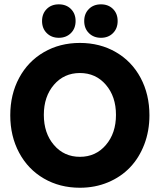

<svg xmlns="http://www.w3.org/2000/svg" viewBox="-20 -862 744 894"><path d="M352.1 12.2Q258.3 12.2 184.3 -30.8Q110.4 -73.7 69.1 -150.9Q27.8 -228 27.8 -325.2Q27.8 -422.4 69.1 -499.3Q110.4 -576.2 184.3 -619.1Q258.3 -662.1 352.1 -662.1Q445.8 -662.1 519.8 -619.1Q593.8 -576.2 634.8 -499.3Q675.8 -422.4 675.8 -325.2Q675.8 -252.4 651.9 -189.7Q627.9 -127 585.4 -82.5Q543 -38.1 482.7 -12.9Q422.4 12.2 352.1 12.2ZM175.8 -764.2Q175.8 -798.3 197.5 -820.1Q219.2 -841.8 253.9 -841.8Q288.6 -841.8 310.3 -820.1Q332 -798.3 332 -764.2Q332 -729.5 310.1 -707.8Q288.1 -686 253.9 -686Q219.7 -686 197.8 -707.8Q175.8 -729.5 175.8 -764.2ZM231.2 -467.3Q184.1 -412.6 184.1 -327.1Q184.1 -241.7 231.2 -186.8Q278.3 -131.8 352.1 -131.8Q425.8 -131.8 472.9 -186.8Q520 -241.7 520 -327.1Q520 -412.6 472.9 -467.3Q425.8 -522 352.1 -522Q278.3 -522 231.2 -467.3ZM372.1 -764.2Q372.1 -798.3 393.8 -820.1Q415.5 -841.8 450.2 -841.8Q484.4 -841.8 506.1 -820.3Q527.8 -798.8 527.8 -764.2Q527.8 -729.5 506.1 -707.8Q484.4 -686 450.2 -686Q416 -686 394 -707.8Q372.1 -729.5 372.1 -764.2Z"/></svg>

Font: Apfel Grotezk
Style: Bold
Weight: 700
Designer: Luigi Gorlero
Foundry: Collletttivo
Version: Version 2.000;FEAKit 1.0